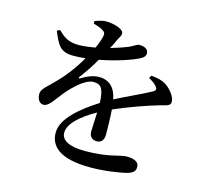

<svg xmlns="http://www.w3.org/2000/svg" viewBox="-119 -943 1238 1141"><g transform="rotate(15 500.0 -372.5)"><path d="M730 -545C749 -535 769 -522 779 -509C793 -494 790 -483 773 -474C722 -445 632 -406 557 -367C545 -434 506 -474 444 -474C404 -474 368 -457 335 -437C327 -432 324 -437 328 -443C367 -495 394 -537 413 -572C518 -592 612 -625 648 -644C671 -655 680 -668 680 -682C680 -710 654 -720 624 -720C610 -720 601 -709 564 -692C539 -682 502 -669 460 -657C471 -678 483 -700 489 -716C499 -736 508 -745 507 -758C507 -789 433 -805 396 -804C378 -804 351 -796 329 -788V-772C353 -765 376 -759 392 -746C404 -739 407 -730 403 -713C399 -694 390 -668 376 -637C342 -631 309 -627 280 -626C209 -625 182 -649 145 -684L128 -674C161 -595 179 -556 260 -556C285 -556 310 -558 335 -560C301 -500 254 -436 200 -382C159 -338 124 -317 124 -285C125 -252 139 -228 167 -229C199 -230 229 -286 265 -328C303 -372 367 -437 419 -437C469 -437 482 -406 486 -326C378 -258 278 -173 278 -89C278 -6 339 59 530 59C615 59 715 44 755 32C790 21 799 7 799 -16C799 -48 766 -60 723 -60C680 -60 622 -27 473 -27C376 -27 327 -55 327 -101C327 -158 396 -217 485 -267C484 -219 480 -175 480 -149C480 -115 502 -101 527 -101C555 -101 570 -122 570 -152C570 -187 569 -250 565 -307C651 -345 759 -383 831 -404C877 -417 897 -417 897 -443C897 -477 860 -519 829 -538C808 -551 784 -557 740 -562Z"/></g></svg>

Font: Source Han Serif CN SemiBold
Style: Regular
Weight: 600
Designer: Ryoko NISHIZUKA 西塚涼子 (kana & ideographs); Frank Grießhammer (Latin, Greek & Cyrillic); Wenlong ZHANG 张文龙 (bopomofo); San
Foundry: Adobe Systems Incorporated
Version: Version 1.000;PS 1;hotconv 16.6.53;makeotf.lib2.5.65590